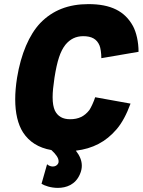

<svg xmlns="http://www.w3.org/2000/svg" viewBox="-20 -728 694 934"><path d="M415 -193C391 -162 362 -148 321 -148C285 -148 261 -162 247 -190C240 -206 236 -226 236 -255C236 -280 239 -310 245 -350C258 -432 273 -478 298 -510C321 -538 349 -552 385 -552C426 -552 451 -538 464 -507C469 -496 473 -469 473 -445L654 -476C654 -525 643 -571 627 -601C587 -674 519 -708 410 -708C313 -708 236 -678 176 -616C122 -559 82 -466 63 -350C57 -312 54 -277 54 -245C54 -178 67 -123 92 -84C122 -38 167 -9 230 2C253 23 265 41 265 56C265 60 265 64 263 67C258 77 248 82 237 82C228 82 218 79 209 71L182 166C196 175 227 186 261 186C302 186 347 171 369 119C375 105 378 92 378 78C378 53 368 29 349 5C431 -5 495 -38 547 -99C573 -129 596 -172 615 -224L443 -255C437 -235 423 -205 415 -193Z"/></svg>

Font: Arthouse Owned Black
Style: Italic
Weight: 900
Italic angle: -10°
Designer: Jeremy Tribby
Foundry: Tribby Type
Version: Version 1.000;PS 001.000;hotconv 1.0.88;makeotf.lib2.5.64775